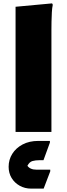

<svg xmlns="http://www.w3.org/2000/svg" viewBox="-20 -780 396 1135"><path d="M72 -740 288 -760 292 -752Q288 -734 286.5 -707Q285 -680 284.5 -652Q284 -624 284 -604V0H72ZM31 206Q31 164 52.5 129.5Q74 95 113.5 74Q153 53 207 53H275V63L237 167H213Q190 167 172 172Q154 177 142 200Q158 223 196 223H277V233L238 335H164Q127 335 96.5 318Q66 301 48.5 272Q31 243 31 206Z"/></svg>

Font: Kufam Black
Style: Regular
Weight: 900
Designer: Wael Morcos, Artur Schmal
Foundry: Original Type
Version: Version 1.301; ttfautohint (v1.8.3)